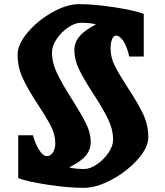

<svg xmlns="http://www.w3.org/2000/svg" viewBox="-20 -826 796 927"><path d="M165 -318Q116 -393 90.5 -447Q65 -501 65 -562Q65 -612 113.5 -669.5Q162 -727 232.5 -766.5Q303 -806 362 -806Q434 -806 531.5 -791Q629 -776 674 -759V-553H604Q593 -602 575.5 -628Q558 -654 540 -654Q528 -654 521 -636.5Q514 -619 514 -592Q514 -548 534.5 -507.5Q555 -467 598 -401Q646 -328 671 -275.5Q696 -223 696 -163Q696 -114 645 -56.5Q594 1 520 41Q446 81 384 81Q311 81 211.5 66Q112 51 68 34V-173H139Q152 -127 170.5 -99.5Q189 -72 206 -72Q223 -72 235 -89.5Q247 -107 247 -133Q247 -174 227.5 -213.5Q208 -253 165 -318ZM443 -708Q418 -716 371 -716Q342 -716 309 -693.5Q276 -671 253.5 -637.5Q231 -604 231 -574Q231 -523 255 -473Q279 -423 329 -344Q373 -275 395.5 -229.5Q418 -184 418 -141Q418 -104 394.5 -75Q371 -46 314 -18Q341 -10 387 -10Q414 -10 447 -32Q480 -54 503 -87.5Q526 -121 526 -151Q526 -201 501.5 -251.5Q477 -302 430 -374Q385 -443 362 -490.5Q339 -538 339 -584Q339 -620 363 -649.5Q387 -679 443 -708Z"/></svg>

Font: Inknut Antiqua ExtraBold
Style: Regular
Weight: 800
Designer: Claus Eggers Sørensen
Foundry: Claus Eggers Sørensen
Version: Version 1.003; ttfautohint (v1.8.2) -l 8 -r 50 -G 200 -x 14 